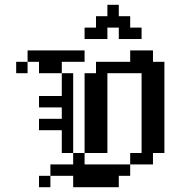

<svg xmlns="http://www.w3.org/2000/svg" viewBox="-20 -782 707 802"><path d="M47.6 -523.8H95.2V-476.2H47.6ZM95.2 -571.4H142.9V-523.8H95.2ZM142.9 -571.4H190.5V-523.8H142.9ZM190.5 -571.4H238.1V-523.8H190.5ZM238.1 -571.4H285.7V-523.8H238.1ZM285.7 -571.4H333.3V-523.8H285.7ZM142.9 -523.8H190.5V-476.2H142.9ZM190.5 -523.8H238.1V-476.2H190.5ZM238.1 -476.2H285.7V-428.6H238.1ZM238.1 -428.6H285.7V-381H238.1ZM238.1 -381H285.7V-333.3H238.1ZM238.1 -333.3H285.7V-285.7H238.1ZM238.1 -285.7H285.7V-238.1H238.1ZM238.1 -238.1H285.7V-190.5H238.1ZM238.1 -190.5H285.7V-142.9H238.1ZM190.5 -381H238.1V-333.3H190.5ZM142.9 -381H190.5V-333.3H142.9ZM190.5 -285.7H238.1V-238.1H190.5ZM142.9 -285.7H190.5V-238.1H142.9ZM285.7 -142.9H333.3V-95.2H285.7ZM190.5 -95.2H238.1V-47.6H190.5ZM238.1 -95.2H285.7V-47.6H238.1ZM285.7 -95.2H333.3V-47.6H285.7ZM333.3 -95.2H381V-47.6H333.3ZM381 -95.2H428.6V-47.6H381ZM428.6 -95.2H476.2V-47.6H428.6ZM476.2 -95.2H523.8V-47.6H476.2ZM142.9 -47.6H190.5V0H142.9ZM285.7 -47.6H333.3V0H285.7ZM333.3 -47.6H381V0H333.3ZM381 -47.6H428.6V0H381ZM428.6 -47.6H476.2V0H428.6ZM523.8 -142.9H571.4V-95.2H523.8ZM571.4 -142.9H619V-95.2H571.4ZM571.4 -190.5H619V-142.9H571.4ZM571.4 -238.1H619V-190.5H571.4ZM571.4 -285.7H619V-238.1H571.4ZM571.4 -333.3H619V-285.7H571.4ZM619 -190.5H666.7V-142.9H619ZM619 -238.1H666.7V-190.5H619ZM619 -285.7H666.7V-238.1H619ZM619 -333.3H666.7V-285.7H619ZM571.4 -381H619V-333.3H571.4ZM571.4 -428.6H619V-381H571.4ZM619 -428.6H666.7V-381H619ZM619 -381H666.7V-333.3H619ZM333.3 -476.2H381V-428.6H333.3ZM381 -476.2H428.6V-428.6H381ZM381 -428.6H428.6V-381H381ZM381 -381H428.6V-333.3H381ZM381 -333.3H428.6V-285.7H381ZM381 -285.7H428.6V-238.1H381ZM333.3 -333.3H381V-285.7H333.3ZM333.3 -381H381V-333.3H333.3ZM333.3 -428.6H381V-381H333.3ZM333.3 -285.7H381V-238.1H333.3ZM333.3 -190.5H381V-142.9H333.3ZM381 -190.5H428.6V-142.9H381ZM381 -238.1H428.6V-190.5H381ZM333.3 -238.1H381V-190.5H333.3ZM381 -523.8H428.6V-476.2H381ZM428.6 -523.8H476.2V-476.2H428.6ZM476.2 -523.8H523.8V-476.2H476.2ZM523.8 -523.8H571.4V-476.2H523.8ZM571.4 -523.8H619V-476.2H571.4ZM619 -523.8H666.7V-476.2H619ZM619 -476.2H666.7V-428.6H619ZM571.4 -476.2H619V-428.6H571.4ZM571.4 -571.4H619V-523.8H571.4ZM523.8 -571.4H571.4V-523.8H523.8ZM381 -714.3H428.6V-666.7H381ZM428.6 -761.9H476.2V-714.3H428.6ZM428.6 -714.3H476.2V-666.7H428.6ZM476.2 -714.3H523.8V-666.7H476.2ZM523.8 -666.7H571.4V-619H523.8ZM476.2 -666.7H523.8V-619H476.2ZM381 -666.7H428.6V-619H381ZM333.3 -666.7H381V-619H333.3Z"/></svg>

Font: Jacquard 12
Style: Regular
Weight: 400
Designer: Sarah Cadigan-Fried
Version: Version 1.000; ttfautohint (v1.8.4.7-5d5b)